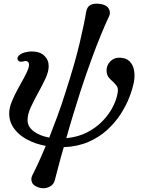

<svg xmlns="http://www.w3.org/2000/svg" viewBox="-20 -771 782 1045"><path d="M196 251Q163 242 154.5 222.5Q146 203 156 183Q170 156 188.5 116Q207 76 229 23Q174 13 128.5 -11Q83 -35 56.5 -71.5Q30 -108 30 -154Q30 -183 44 -217.5Q58 -252 77 -286.5Q96 -321 113 -352Q130 -383 136 -405Q141 -425 133 -433.5Q125 -442 108 -437Q86 -431 78 -443Q70 -455 82 -468Q94 -480 114.5 -485.5Q135 -491 152 -491Q197 -491 221 -468Q245 -445 245 -411Q245 -381 227.5 -343.5Q210 -306 187.5 -265.5Q165 -225 147.5 -187Q130 -149 130 -118Q130 -82 162.5 -57Q195 -32 248 -22Q268 -73 290.5 -133.5Q313 -194 335 -264Q388 -427 414.5 -540.5Q441 -654 449 -707Q454 -734 472.5 -744Q491 -754 523 -750Q558 -746 571 -725Q584 -704 574 -683Q557 -648 530.5 -584Q504 -520 474.5 -438.5Q445 -357 417 -271Q398 -211 378 -146Q358 -81 341 -19Q405 -25 455 -51Q505 -77 540 -114Q575 -151 595.5 -192Q616 -233 621 -270Q624 -291 615 -303.5Q606 -316 594 -327Q582 -337 571.5 -350Q561 -363 560 -385Q559 -414 579 -435.5Q599 -457 628 -457Q665 -457 684.5 -438Q704 -419 709.5 -389Q715 -359 709 -326Q702 -289 684.5 -243Q667 -197 637 -150.5Q607 -104 563.5 -64Q520 -24 461 1.5Q402 27 327 30Q308 95 295.5 144Q283 193 278 211Q272 235 247.5 246.5Q223 258 196 251Z"/></svg>

Font: Zen Old Mincho
Style: Bold
Weight: 700
Designer: Yoshimichi Ohira
Foundry: Positype
Version: Version 1.500